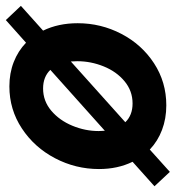

<svg xmlns="http://www.w3.org/2000/svg" viewBox="-18 -591 603 659"><g transform="rotate(90 283.5 -261.5)"><path d="M100.6 -49.3 22.9 20 -25.9 -31.7 59.1 -107.9Q33.7 -160.2 33.7 -226.6Q33.7 -306.6 70.3 -376.7Q106.9 -446.8 171.4 -488.8Q235.8 -530.8 315.4 -530.8Q361.3 -530.8 399.9 -516.1Q438.5 -501.5 467.3 -474.1L543.9 -543L593.3 -490.2L509.3 -415Q534.2 -363.8 534.2 -299.8Q534.2 -219.7 497.1 -148.9Q460 -78.1 395 -35.2Q330.1 7.8 250.5 7.8Q205.1 7.8 167 -7.1Q128.9 -22 100.6 -49.3ZM403.8 -298.8Q403.8 -306.2 402.8 -319.8L193.8 -132.8Q217.8 -107.9 257.8 -107.9Q300.8 -107.9 334 -136Q367.2 -164.1 385.5 -208.3Q403.8 -252.4 403.8 -298.8ZM165 -203.1 373.5 -390.1Q349.6 -415 309.1 -415Q266.1 -415 232.9 -387.5Q199.7 -359.9 181.9 -315.9Q164.1 -272 164.1 -225.1Q164.1 -216.8 165 -203.1Z"/></g></svg>

Font: Reddit Sans Fudge
Style: Bold
Weight: 700
Italic angle: -11.25°
Designer: Stephen Hutchings
Version: Version 1.013